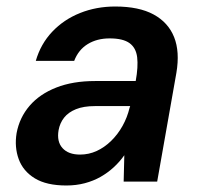

<svg xmlns="http://www.w3.org/2000/svg" viewBox="-20 -558 618 590"><path d="M184 12Q123 12 87 -10Q51 -32 37.5 -69Q24 -106 31 -149Q40 -197 71 -233Q102 -269 153 -289Q204 -309 272 -309H397Q405 -353 401.5 -382Q398 -411 378 -425.5Q358 -440 317 -440Q278 -440 249.5 -422.5Q221 -405 208 -371H90Q105 -423 140.5 -460.5Q176 -498 226 -518Q276 -538 334 -538Q407 -538 452 -513.5Q497 -489 515 -444Q533 -399 522 -334L463 0H360L362 -81Q348 -61 329.5 -44Q311 -27 289 -14.5Q267 -2 240.5 5Q214 12 184 12ZM226 -83Q253 -83 277 -94Q301 -105 321.5 -125Q342 -145 356.5 -171Q371 -197 378 -226L380 -232H272Q237 -232 213.5 -222.5Q190 -213 177 -196.5Q164 -180 160 -158Q154 -123 172 -103Q190 -83 226 -83Z"/></svg>

Font: DM Sans 9pt SemiBold
Style: Italic
Weight: 600
Italic angle: -10°
Version: Version 4.004;gftools[0.9.30]